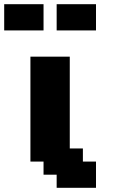

<svg xmlns="http://www.w3.org/2000/svg" viewBox="-20 -895 602 915"><path d="M250 0H437.5V-125H375V-187.5H312.5V-625H125V-125H187.5V-62.5H250ZM250 -750H437.5V-875H250ZM0 -750H187.5V-875H0Z"/></svg>

Font: Faithful 32x
Style: Semibold
Weight: 400
Foundry: Faithful Resource Pack
Version: Version 1.0; January 27, 2023